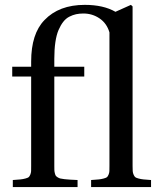

<svg xmlns="http://www.w3.org/2000/svg" viewBox="-20 -762 650 782"><path d="M29.8 -450.2V-490.2H106.9V-511.2Q106.9 -624.5 161.1 -680.2Q220.2 -742.2 325.2 -742.2Q401.4 -742.2 450.2 -713.9L513.2 -742.2L520 -735.8V-86.9Q520 -72.8 520.5 -65.2Q521 -57.6 524.2 -50.5Q527.3 -43.5 530.8 -40.5Q534.2 -37.6 544.4 -34.9Q554.7 -32.2 564.9 -31.2Q575.2 -30.3 595.2 -28.8V0H351.1V-28.8Q371.6 -30.3 381.8 -31.2Q392.1 -32.2 402.1 -34.9Q412.1 -37.6 415.5 -40.3Q418.9 -43 422.1 -50.5Q425.3 -58.1 425.5 -65.2Q425.8 -72.3 425.8 -86.9V-629.9Q415 -667 385.5 -687Q356 -707 319.8 -707Q303.7 -707 290 -704.1Q276.4 -701.2 262.5 -694.1Q248.5 -687 237.8 -673.3Q227.1 -659.7 218.5 -639.9Q210 -620.1 205.6 -590.6Q201.2 -561 201.2 -522.9V-490.2H323.2V-450.2H201.2V-85.9Q201.2 -75.2 201.4 -69.1Q201.7 -63 203.4 -56.4Q205.1 -49.8 207 -46.6Q209 -43.5 214.8 -39.8Q220.7 -36.1 226.1 -34.9Q231.4 -33.7 243.2 -32.2Q254.9 -30.8 265.6 -30.3Q276.4 -29.8 295.9 -28.8V0H32.2V-28.8Q52.7 -30.3 63 -31.2Q73.2 -32.2 83.3 -34.9Q93.3 -37.6 96.7 -40.3Q100.1 -43 103.3 -50.5Q106.4 -58.1 106.7 -65.2Q106.9 -72.3 106.9 -86.9V-450.2Z"/></svg>

Font: Heuristica
Style: Regular
Weight: 400
Version: Version 1.0.2